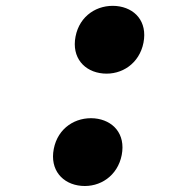

<svg xmlns="http://www.w3.org/2000/svg" viewBox="-20 -620 660 657"><path d="M258.5 16C322 21.5 382.5 -18 396.5 -89.5C410.5 -162 366.5 -209 303.5 -215C239 -220.5 178 -182.5 164 -110.5C150 -38.5 194 10.5 258.5 16ZM333 -368.5C396.5 -363 457 -402.5 471 -474C485 -546.5 441.5 -593.5 378 -599.5C313.5 -605 252.5 -567 238.5 -495C224.5 -423 268.5 -374 333 -368.5Z"/></svg>

Font: Monaspace Neon ExtraBold
Style: Italic
Weight: 800
Italic angle: -11°
Designer: Riley Cran & the Lettermatic Team
Foundry: Lettermatic
Version: Version 1.200 (Monaspace Neon)